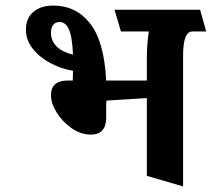

<svg xmlns="http://www.w3.org/2000/svg" viewBox="-20 -615 760 689"><path d="M670 -502Q637 -502 637 -415V54L507 16V-263L362 -254L361 -238V-193Q361 -132 306 -132Q270 -132 237 -155Q204 -178 183.5 -211Q163 -244 163 -273Q163 -326 223 -326H241L242 -361Q199 -368 160 -389Q121 -410 97 -441Q73 -472 73 -508Q73 -550 100 -572.5Q127 -595 171 -595Q253 -595 303.5 -530.5Q354 -466 361 -326H507V-404Q507 -455 514 -502H414L391 -580H698L720 -502ZM242 -419Q239 -485 227 -510.5Q215 -536 194 -536Q179 -536 171 -526Q163 -516 163 -497Q163 -468 183.5 -448Q204 -428 242 -419Z"/></svg>

Font: Sumana
Style: Bold
Weight: 700
Designer: Cyreal, Alexei Vanyashin (Devanagari), Olga Karpushina (Latin)
Foundry: Cyreal
Version: Version 1.015;PS 001.015;hotconv 1.0.70;makeotf.lib2.5.58329